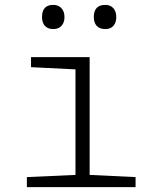

<svg xmlns="http://www.w3.org/2000/svg" viewBox="-20 -766 640 786"><path d="M198 -647Q176 -647 164 -660Q152 -673 152 -696Q152 -746 198 -746Q219 -746 231.5 -732.5Q244 -719 244 -696Q244 -674 232 -660.5Q220 -647 198 -647ZM411 -647Q388 -647 376 -660Q364 -673 364 -696Q364 -746 411 -746Q432 -746 444 -732.5Q456 -719 456 -696Q456 -674 444.5 -660.5Q433 -647 411 -647ZM90 0V-41L289 -50V-482L107 -491V-532H347V-50L535 -41V0Z"/></svg>

Font: Noto Sans Mono Light
Style: Regular
Weight: 300
Designer: Monotype Design Team
Foundry: Monotype Imaging Inc.
Version: Version 2.014; ttfautohint (v1.8.4.7-5d5b)